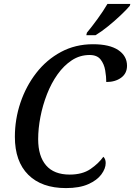

<svg xmlns="http://www.w3.org/2000/svg" viewBox="-20 -951 686 981"><path d="M317 10Q193 10 124.5 -58Q56 -126 56 -252Q56 -342 84.5 -426.5Q113 -511 165.5 -578.5Q218 -646 291.5 -685.5Q365 -725 455 -725Q540 -725 584.5 -695Q629 -665 629 -615Q629 -576 599 -554Q569 -532 523 -532Q523 -559 517.5 -591.5Q512 -624 494 -647Q476 -670 438 -670Q388 -670 347 -643Q306 -616 274 -571Q242 -526 220 -469.5Q198 -413 186.5 -353.5Q175 -294 175 -240Q175 -153 215.5 -106Q256 -59 336 -59Q401 -59 442.5 -87.5Q484 -116 508 -150Q520 -139 520 -118Q520 -90 498 -60Q476 -30 431 -10Q386 10 317 10ZM421 -771 424 -784Q449 -814 478.5 -854.5Q508 -895 529 -931H646L643 -921Q627 -902 597 -873.5Q567 -845 532.5 -817Q498 -789 468 -771Z"/></svg>

Font: Noto Serif SemiCondensed Medium
Style: Italic
Weight: 500
Width: 4
Italic angle: -12°
Designer: Monotype Design Team
Foundry: Monotype Imaging Inc.
Version: Version 2.013